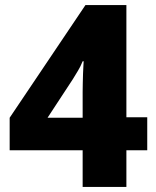

<svg xmlns="http://www.w3.org/2000/svg" viewBox="-20 -735 615 755"><path d="M18 -144V-272L316 -715H477V-274H559V-144H477V0H305V-144ZM305 -374Q305 -389 305.5 -408Q306 -427 306.5 -445.5Q307 -464 308 -477Q309 -490 309 -494H305Q296 -472 287 -457.5Q278 -443 266 -423L167 -272H305Z"/></svg>

Font: Noto Sans Oriya ExtraBold
Style: Regular
Weight: 800
Version: Version 2.003